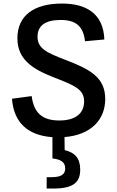

<svg xmlns="http://www.w3.org/2000/svg" viewBox="-20 -762 660 1082"><path d="M459 -529.5 568 -539.5C563 -684.5 467 -742 329.5 -742C170 -742 78 -673.5 78 -546C78 -424.5 168.5 -370.5 284.5 -325.5C399 -281 454 -259 454 -191C454 -125.5 409.5 -83 314 -83C218 -83 170.5 -126.5 158.5 -220.5L47.5 -205.5C57.5 -74.5 133 1 275.5 11V131C319 135.5 347.5 149.5 347.5 187C347.5 218.5 328 236.5 270 236.5H243V300.5H282.5C400 300.5 432 260 432 194C432 128.5 401 97.5 344.5 84L343.5 10.5C490 -1 573 -85 573 -204.5C573 -328.5 482.5 -373.5 346.5 -425.5C241 -466 191.5 -489.5 191.5 -555.5C191.5 -616.5 234 -649.5 322 -649.5C405 -649.5 449.5 -616.5 459 -529.5Z"/></svg>

Font: Monaspace Neon Medium
Style: Regular
Weight: 500
Designer: Riley Cran & the Lettermatic Team
Foundry: Lettermatic
Version: Version 1.200 (Monaspace Neon)